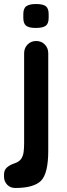

<svg xmlns="http://www.w3.org/2000/svg" viewBox="-40 -739 335 955"><path d="M164 160Q146 178 114 187Q82 196 36 196Q11 196 -4.5 179.5Q-20 163 -20 140V129Q-20 107 -5.5 94Q9 81 31 74Q55 66 65 51.5Q75 37 77.5 17Q80 -3 80 -25V-474Q80 -500 97 -517.5Q114 -535 140 -535Q166 -535 183 -517.5Q200 -500 200 -474V10Q200 67 191 104.5Q182 142 164 160ZM138 -600Q104 -600 90 -611Q76 -622 76 -650V-669Q76 -698 91.5 -708.5Q107 -719 139 -719Q174 -719 188 -708Q202 -697 202 -669V-650Q202 -621 187 -610.5Q172 -600 138 -600Z"/></svg>

Font: Quicksand Variable Light
Style: Regular
Weight: 300
Designer: Andrew Paglinawan
Foundry: Andrew Paglinawan
Version: Version 3.004